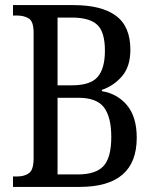

<svg xmlns="http://www.w3.org/2000/svg" viewBox="-20 -734 607 754"><path d="M31 0V-41H47Q76 -41 94 -54Q112 -67 112 -113V-605Q112 -650 93 -661.5Q74 -673 47 -673H31V-714H268Q379 -714 435.5 -672Q492 -630 492 -539Q492 -473 459.5 -435Q427 -397 380 -381V-376Q441 -366 479 -320.5Q517 -275 517 -193Q517 0 293 0ZM263 -399Q335 -399 363.5 -432Q392 -465 392 -535Q392 -609 361.5 -637Q331 -665 262 -665H206V-399ZM286 -49Q356 -49 386.5 -82Q417 -115 417 -196Q417 -274 388.5 -312Q360 -350 288 -350H206V-49Z"/></svg>

Font: Noto Serif Myanmar Cond
Style: Regular
Weight: 400
Width: 3
Designer: Ben Mitchell and the Monotype Design Team
Foundry: Monotype Imaging Inc.
Version: Version 2.106; ttfautohint (v1.8.4.7-5d5b)